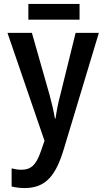

<svg xmlns="http://www.w3.org/2000/svg" viewBox="-20 -709 540 975"><path d="M124 -609H384V-689H124ZM105 246C215 246 265 179 305 45L482 -542H364L286 -226C276 -191 267 -143 262 -107H259C252 -148 242 -188 232 -226L142 -542H18L206 6L188 58C163 131 136 153 88 153C71 153 54 150 39 146V238C59 243 81 246 105 246Z"/></svg>

Font: Noto Sans Mono ExtraCondensed SemiBold
Style: Regular
Weight: 600
Width: 2
Designer: Monotype Design Team
Foundry: Monotype Imaging Inc.
Version: Version 2.014